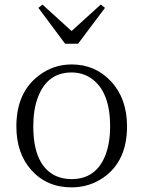

<svg xmlns="http://www.w3.org/2000/svg" viewBox="-20 -808 628 842"><path d="M322.3 -616.2H265.6L148.4 -773.4L166 -788.1L293.9 -671.9L421.9 -788.1L440.4 -773.4ZM293.9 -22.5Q401.4 -22.5 442.4 -127.9Q462.9 -181.6 462.9 -253.9Q462.9 -409.2 377.9 -465.8Q340.8 -490.2 293.9 -490.2Q187.5 -490.2 146.5 -381.8Q126 -328.1 126 -253.9Q126 -82 225.6 -36.1Q256.8 -22.5 293.9 -22.5ZM293.9 -525.4Q398.4 -525.4 467.8 -450.2Q537.1 -375 537.1 -253.9Q537.1 -101.6 433.6 -29.3Q371.1 13.7 293.9 13.7Q184.6 13.7 116.2 -63.5Q51.8 -136.7 51.8 -253.9Q51.8 -403.3 151.4 -477.5Q214.8 -525.4 293.9 -525.4Z"/></svg>

Font: GenYoMin JP Light
Style: Regular
Weight: 300
Version: Version 1.001;PS 1;hotconv 16.6.51;makeotf.lib2.5.65220 DEVE